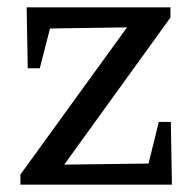

<svg xmlns="http://www.w3.org/2000/svg" viewBox="-20 -506 536 526"><path d="M36 0V-28L328 -431L117 -428L89 -319H56L53 -486H447V-458L156 -55L387 -58L415 -172H448L451 0Z"/></svg>

Font: Piazzolla 24pt Medium
Style: Regular
Weight: 500
Designer: Juan Pablo del Peral
Foundry: Huerta Tipografica
Version: Version 2.005